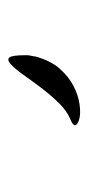

<svg xmlns="http://www.w3.org/2000/svg" viewBox="102 -880 209 453"><g transform="rotate(-90 206.5 -653.5)"><path d="M302.7 -699.2Q302.7 -698.2 302.7 -694.3Q302.7 -690.4 301.8 -686.5Q300.8 -682.6 300.3 -679.2Q299.8 -675.8 299.8 -674.8Q290 -638.7 271 -617.2Q252 -595.7 230 -584.5Q208 -573.2 187 -570.3Q166 -567.4 152.8 -570.8Q139.6 -574.2 137.7 -580.1Q135.7 -585.9 153.3 -592.8Q171.9 -600.6 190.4 -619.6Q209 -638.7 225.6 -660.6Q242.2 -682.6 256.3 -702.6Q270.5 -722.7 281.2 -732.4Q292 -742.2 297.4 -735.8Q302.7 -729.5 302.7 -699.2Z"/></g></svg>

Font: Cedarville Cursive
Style: Regular
Weight: 400
Designer: Kimberly Geswein
Foundry: Kimberly Geswein
Version: Version 1.001 2010